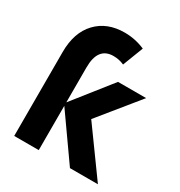

<svg xmlns="http://www.w3.org/2000/svg" viewBox="-180 -898 960 1023"><g transform="rotate(30 300.0 -386.0)"><path d="M56 0V-516.5Q56 -636.5 120 -704Q184 -771.5 291.5 -771.5Q356.5 -771.5 416.5 -745.5L368 -619.5Q337 -633.5 302 -633.5Q207 -633.5 207 -509V0ZM399 0 200.5 -281.5V-285.5L391 -526H564L343 -254V-315.5L571 0Z"/></g></svg>

Font: Google Sans Code
Style: Regular
Weight: 400
Monospace: yes
Designer: Google Sans Code Authors
Foundry: Google LLC
Version: Version 6.000